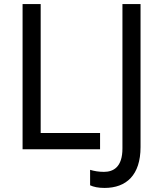

<svg xmlns="http://www.w3.org/2000/svg" viewBox="-20 -734 796 944"><path d="M91 0H472V-80H180V-714H91ZM494 190C601 190 671 127 671 -11V-714H582V-4C582 87 538 111 491 111C465 111 443 107 423 101V177C440 185 463 190 494 190Z"/></svg>

Font: Noto Sans Thai
Style: Regular
Weight: 400
Designer: Monotype Design Team
Foundry: Monotype Imaging Inc.
Version: Version 1.901